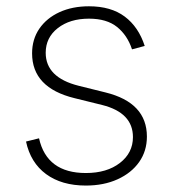

<svg xmlns="http://www.w3.org/2000/svg" viewBox="-20 -573 543 605"><path d="M250.5 11.7Q174.3 11.7 125.2 -24.4Q76.2 -60.5 62 -127L103 -137.2Q127.4 -27.8 250.5 -27.8Q316.9 -27.8 357.9 -59.6Q398.9 -91.3 398.9 -141.1Q398.9 -217.8 301.8 -242.2L214.8 -263.7Q81.1 -296.4 81.1 -404.8Q81.1 -449.2 104 -482.7Q127 -516.1 167.5 -534.7Q208 -553.2 260.3 -553.2Q329.6 -553.2 373 -520.8Q416.5 -488.3 436 -428.2L396 -417.5Q381.3 -461.9 348.9 -488Q316.4 -514.2 260.3 -514.2Q200.2 -514.2 162.1 -484.4Q124 -454.6 124 -406.7Q124 -328.6 228 -302.7L312.5 -281.7Q442.9 -249.5 442.9 -142.6Q442.9 -97.2 418.5 -62.5Q394 -27.8 350.6 -8.1Q307.1 11.7 250.5 11.7Z"/></svg>

Font: Inter Extra Light
Style: Regular
Weight: 200
Designer: Rasmus Andersson
Foundry: rsms
Version: Version 4.000;git-3c8e0fc